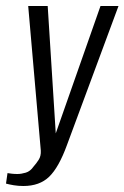

<svg xmlns="http://www.w3.org/2000/svg" viewBox="-28 -611 415 640"><path d="M50 9Q33 9 18 6.5Q3 4 -8 1L-3 -34Q3 -33 11.5 -32Q20 -31 30 -31Q43 -31 58 -35.5Q73 -40 84 -56Q93 -66 101 -78.5Q109 -91 108 -109L66 -591H131L158 -164H157L307 -591H367L195 -127Q168 -53 136 -22Q104 9 50 9Z"/></svg>

Font: Alumni Sans
Style: Italic
Weight: 400
Italic angle: -8°
Version: Version 1.016